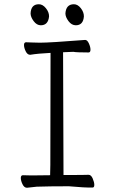

<svg xmlns="http://www.w3.org/2000/svg" viewBox="-20 -883 540 904"><path d="M337 -764Q317 -764 302.5 -783.5Q288 -803 288 -820Q291 -863 328 -863Q346 -863 360.5 -844.5Q375 -826 375 -806Q372 -764 337 -764ZM172 -764Q153 -764 138.5 -783.5Q124 -803 124 -820Q126 -863 163 -863Q181 -863 196 -844.5Q211 -826 211 -806Q207 -764 172 -764ZM88 -58 128 -57 216 -58 217 -107 218 -634Q158 -631 122 -625Q109 -625 101 -641.5Q93 -658 93 -671Q93 -684 103 -684Q110 -684 128.5 -683Q147 -682 168 -682Q215 -682 381 -695Q391 -695 398.5 -678.5Q406 -662 406 -649Q406 -636 397 -636Q340 -636 325 -639L277 -637L279 -59H284Q383 -59 397 -60Q409 -60 416.5 -42.5Q424 -25 424 -12.5Q424 0 416 0Q380 1 304 -6Q209 -6 153 -4L107 1Q94 1 86 -15.5Q78 -32 78 -45Q78 -58 88 -58Z"/></svg>

Font: Moon Stars Kai HW Light
Style: Regular
Weight: 300
Designer: GuiWonder
Version: Version 1.101